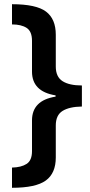

<svg xmlns="http://www.w3.org/2000/svg" viewBox="-20 -734 429 912"><path d="M37 62Q81 61 106.5 44.5Q132 28 132 -16V-162Q132 -257 244 -275V-281Q132 -299 132 -394V-540Q132 -585 106.5 -601.5Q81 -618 37 -618V-714Q152 -714 198.5 -679Q245 -644 245 -569V-418Q245 -369 277 -348.5Q309 -328 369 -328V-228Q309 -227 277 -207Q245 -187 245 -138V14Q245 89 197.5 123.5Q150 158 37 158Z"/></svg>

Font: Noto Sans Gujarati UI SemiBold
Style: Regular
Weight: 600
Designer: Jelle Bosma - Monotype Design Team, Universal Thirst
Foundry: Monotype Imaging Inc.
Version: Version 2.106; ttfautohint (v1.8.4.7-5d5b)